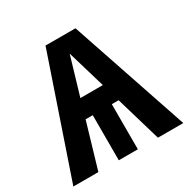

<svg xmlns="http://www.w3.org/2000/svg" viewBox="-166 -834 960 977"><g transform="rotate(-30 314.0 -346.0)"><path d="M488 0 410 -265H370V0H258V-265H216L138 0H-9L227 -692H403L637 0ZM247 -372H379L313 -595Z"/></g></svg>

Font: FiraGO SemiBold
Style: Regular
Weight: 600
Designer: bBox Type
Foundry: bBox Type GmbH
Version: Version 1.001;PS 001.001;hotconv 1.0.88;makeotf.lib2.5.64775